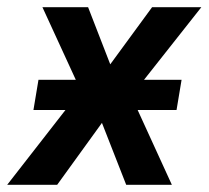

<svg xmlns="http://www.w3.org/2000/svg" viewBox="-54 -514 580 534"><path d="M-34 0 188 -285 189 -222 64 -494H191L262 -311H235L369 -494H506L292 -223L295 -282L424 0H297L221 -194L246 -195L105 0ZM39 -208 53 -292H451L437 -208Z"/></svg>

Font: Nunito Sans 10pt Condensed
Style: Bold Italic
Weight: 700
Width: 3
Italic angle: -9°
Designer: Vernon Adams
Foundry: Vernon Adams
Version: Version 3.101;gftools[0.9.27]